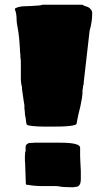

<svg xmlns="http://www.w3.org/2000/svg" viewBox="-20 -767 451 810"><path d="M163 -233Q141 -233 120.5 -235Q100 -237 94 -240Q90 -244 88 -271Q85 -280 85 -290L84 -303Q83 -305 83 -308Q83 -311 83 -323Q82 -328 79.5 -344.5Q77 -361 73 -390Q73 -400 72 -403L70 -411Q69 -419 68.5 -423.5Q68 -428 68 -431Q68 -480 68 -499Q68 -518 67 -519Q66 -522 66 -534Q65 -544 64.5 -550.5Q64 -557 64 -561L63 -576Q63 -585 61.5 -598Q60 -611 58 -629Q54 -651 52 -664Q50 -677 50 -686Q50 -709 43 -727Q43 -733 49 -734Q63 -741 94 -741Q106 -741 145 -744Q150 -744 159 -747H328Q333 -743 340 -741Q357 -737 364 -726Q369 -721 369 -711Q369 -675 358 -637L333 -418V-411Q330 -407 330 -398L328 -385V-378Q328 -359 319 -318Q316 -306 312 -289.5Q308 -273 303 -245Q303 -243 299 -241L289 -238Q266 -233 213 -233ZM283 23Q243 23 228 19L216 18H158Q127 18 99 13Q89 13 89 9L86 -78Q85 -82 85 -104Q85 -125 88 -129V-148Q88 -154 94 -159Q100 -164 106 -164Q122 -164 125 -165H234Q318 -165 318 -144Q318 -120 318 -108.5Q318 -97 319 -84.5Q320 -72 321 -45V-8Q320 17 304 21Q297 21 295 22Q293 23 283 23Z"/></svg>

Font: Sigmar
Style: Regular
Weight: 400
Designer: Vernon Adams
Foundry: Vernon Adams
Version: Version 1.000; ttfautohint (v1.8.4.7-5d5b);gftools[0.9.24]